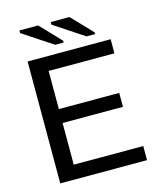

<svg xmlns="http://www.w3.org/2000/svg" viewBox="-121 -914 842 1002"><g transform="rotate(-15 300.0 -413.0)"><path d="M79.1 0V-658.7H527.8V-582.5H172.4V-376.5H498.5V-301.3H172.4V-76.2H547.9V0ZM410.2 -705.6 249 -812V-826.2H350.1L456.1 -715.3V-705.6ZM240.7 -705.6 79.6 -812V-826.2H180.7L286.6 -715.3V-705.6Z"/></g></svg>

Font: Courier New
Style: Regular
Weight: 400
Designer: Steve Matteson
Foundry: Ascender Corporation
Version: Version 2.00.3